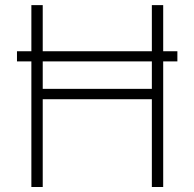

<svg xmlns="http://www.w3.org/2000/svg" viewBox="-20 -748 777 768"><path d="M689.5 -543V-502.4H47.9V-543ZM105.5 0V-727.5H150.9V-392.6H587.4V-727.5H632.8V0H587.4V-351.1H150.9V0Z"/></svg>

Font: Inter 20pt ExtraLight
Style: Regular
Weight: 250
Version: Version 4.001;git-66647c0bb